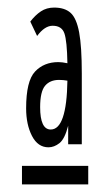

<svg xmlns="http://www.w3.org/2000/svg" viewBox="-20 -648 290 507"><path d="M108 -259Q80 -259 64.5 -289Q49 -319 49 -362Q49 -434 72.5 -459Q96 -484 134 -484Q144 -484 158 -481Q157 -540 150 -560Q143 -580 119 -580Q98 -580 78 -553L60 -591Q73 -608 88 -618Q103 -628 123 -628Q151 -628 166.5 -614Q182 -600 189 -562.5Q196 -525 196 -454V-267H160V-316Q151 -281 137 -270Q123 -259 108 -259ZM86 -365Q86 -306 114 -306Q156 -306 158 -435Q147 -437 136 -437Q112 -437 99 -421.5Q86 -406 86 -365ZM38 -210H213V-161H38Z"/></svg>

Font: Inconsolata UltraCondensed
Style: Regular
Weight: 400
Width: 1
Monospace: yes
Designer: Raph Levien, Cyreal, Brenton Simpson
Foundry: Raph Levien, Cyreal, Google
Version: Version 3.000; ttfautohint (v1.8.2.53-6de2)